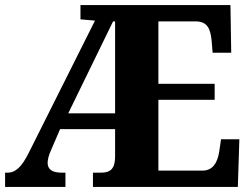

<svg xmlns="http://www.w3.org/2000/svg" viewBox="-20 -734 986 754"><path d="M0 0H237V-56H222C186 -56 167 -68 167 -95C167 -107 172 -127 182 -148L216 -227H432V-120C432 -74 416 -56 378 -56H345V0H914L920 -187H848L841 -139C834 -95 816 -64 775 -64H602V-342H823V-405H602V-650H748C791 -650 806 -626 811 -575L815 -527H888L885 -714H296V-658L353 -653L93 -134C66 -80 42 -56 10 -56H0ZM248 -289 424 -650H432V-289Z"/></svg>

Font: Noto Serif Tamil SemiCondensed ExtraBold
Style: Regular
Weight: 800
Width: 4
Designer: Indian Type Foundry, Tom Grace, and the Monotype Design Team
Foundry: Monotype Imaging Inc.
Version: Version 2.004